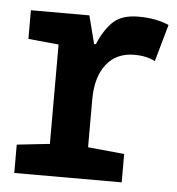

<svg xmlns="http://www.w3.org/2000/svg" viewBox="-45 -598 590 641"><g transform="rotate(5 250.0 -278.0)"><path d="M386 0V-95L264 -107V-267Q264 -342 297.5 -385Q331 -428 392 -428Q431 -428 461 -413L496 -537Q453 -556 394 -556Q336 -556 307 -526.5Q278 -497 260 -452H254L230 -546H34V-450L136 -440V-107L26 -95V0Z"/></g></svg>

Font: Noto Sans Mono UI Condensed
Style: Bold
Weight: 700
Width: 3
Designer: Monotype Design team
Foundry: Monotype Imaging Inc.
Version: 1.000